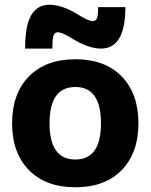

<svg xmlns="http://www.w3.org/2000/svg" viewBox="-20 -780 635 810"><path d="M315 -715Q354 -691 372 -691Q384 -691 389 -703Q394 -715 394 -750H509Q509 -575 406 -575Q352 -575 280 -620Q241 -644 224 -644Q211 -644 206 -630.5Q201 -617 201 -575H86Q86 -673 112 -716.5Q138 -760 189 -760Q244 -760 315 -715ZM102 -457.5Q173 -530 298 -530Q423 -530 493.5 -457.5Q564 -385 564 -260Q564 -135 493.5 -62.5Q423 10 298 10Q173 10 102 -62.5Q31 -135 31 -260Q31 -385 102 -457.5ZM298 -107Q406 -107 406 -260Q406 -413 298 -413Q189 -413 189 -260Q189 -107 298 -107Z"/></svg>

Font: M PLUS 1p ExtraBold
Style: Regular
Weight: 800
Version: Version 1.062